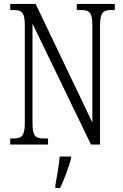

<svg xmlns="http://www.w3.org/2000/svg" viewBox="-20 -734 626 975"><path d="M32 0H224V-31H203C160 -31 145 -41 145 -111V-614L442 0H488V-603C488 -672 504 -683 546 -683H563V-714H370V-683H391C433 -683 449 -672 449 -605V-112L161 -714H32V-683H48C90 -683 106 -673 106 -605V-111C106 -41 90 -31 46 -31H32ZM261 208V221H285C305 180 330 113 341 71V61H283C279 112 269 161 261 208Z"/></svg>

Font: Noto Serif Devanagari ExtraCondensed Light
Style: Regular
Weight: 300
Width: 2
Designer: Universal Thirst, Indian Type Foundry and the Monotype Design Team
Foundry: Monotype Imaging Inc.
Version: Version 2.004